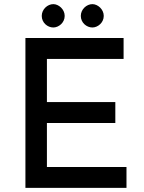

<svg xmlns="http://www.w3.org/2000/svg" viewBox="-20 -909 695 929"><path d="M182 -832C182 -799 210 -776 238 -776C264 -776 293 -799 293 -832C293 -864 264 -889 238 -889C210 -889 182 -864 182 -832ZM371 -832C371 -799 399 -776 427 -776C453 -776 482 -799 482 -832C482 -864 453 -889 427 -889C399 -889 371 -864 371 -832ZM103 -725V0H592V-101H207V-314H538V-415H207V-624H578V-725Z"/></svg>

Font: Reem Kufi
Style: Regular
Weight: 400
Designer: Khaled Hosny
Version: Version 0.007